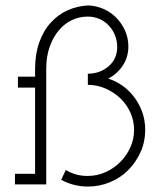

<svg xmlns="http://www.w3.org/2000/svg" viewBox="-20 -678 589 706"><path d="M451 -52Q423 -24 384.5 -8Q346 8 303 8Q277 8 251.5 1.5Q226 -5 205 -17L222 -53Q240 -42 260 -36.5Q280 -31 302 -31Q337 -31 368 -45Q399 -59 422 -82Q445 -105 459 -135.5Q473 -166 473 -200Q473 -234 459.5 -264Q446 -294 422.5 -316.5Q399 -339 368 -352.5Q337 -366 303 -366V-407Q347 -407 379 -434Q411 -461 411 -506Q411 -528 402.5 -549Q394 -570 379 -585Q365 -600 345 -608.5Q325 -617 303 -617Q271 -617 244 -604Q217 -591 196 -566Q175 -541 162.5 -505.5Q150 -470 150 -425V0H35V-39H109V-356H46V-396H109V-425Q109 -479 124.5 -522.5Q140 -566 167 -595Q194 -625 229.5 -640.5Q265 -656 304 -658Q334 -657 361 -645Q388 -633 408 -612.5Q428 -592 440 -565Q452 -538 452 -507Q452 -468 431.5 -437Q411 -406 378 -389Q406 -380 429.5 -363.5Q453 -347 471 -324Q491 -299 502.5 -267.5Q514 -236 514 -200Q514 -157 497 -119Q480 -81 451 -52Z"/></svg>

Font: Josefin Slab
Style: Regular
Weight: 400
Designer: Santiago Orozco
Foundry: Typemade
Version: Version 2.000